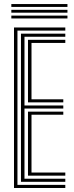

<svg xmlns="http://www.w3.org/2000/svg" viewBox="-20 -937 368 957"><path d="M49.8 0V-800H305.5V-784.5H67V-15.5H305.5V0ZM84.5 -30.8V-769.2H305.5V-753.8H102V-411.2H295.5V-396H102V-46.2H305.5V-30.8ZM119.5 -426.8V-738.5H305.5V-723H137V-442H295.5V-426.8ZM119.5 -61.5V-380.5H295.5V-365.2H137V-77H305.5V-61.5ZM316.2 -902.5H36.5V-916.8H316.2ZM316.2 -873.8H36.5V-888H316.2ZM316.2 -845H36.5V-859.2H316.2Z"/></svg>

Font: Big Shoulders Inline Display SemiBold
Style: Regular
Weight: 600
Designer: Patric King
Foundry: XO Type Co
Version: Version 1.000